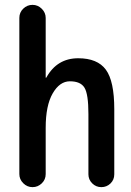

<svg xmlns="http://www.w3.org/2000/svg" viewBox="-20 -770 540 790"><path d="M59.6 -53.7V-696.3Q59.6 -718.8 75.7 -734.4Q91.8 -750 113.8 -750Q135.7 -750 151.9 -733.9Q168 -717.8 168 -696.3V-451.2Q168 -450.2 168.9 -450.2Q170.9 -450.2 170.9 -451.2Q214.8 -530.3 301.8 -530.3Q380.9 -530.3 415.5 -483.4Q450.2 -436.5 450.2 -320.3V-52.7Q450.2 -30.3 434.6 -15.1Q418.9 0 397 0Q375 0 359.4 -15.6Q343.8 -31.2 343.8 -52.7V-300.8Q343.8 -382.8 327.6 -409.2Q311.5 -435.5 267.6 -435.5Q225.6 -435.5 196.8 -385.7Q168 -335.9 168 -244.1V-53.7Q168 -31.2 151.9 -15.6Q135.7 0 113.8 0Q91.8 0 75.7 -16.1Q59.6 -32.2 59.6 -53.7Z"/></svg>

Font: Rounded-X Mgen+ 2m medium
Style: Regular
Weight: 500
Designer: [Source Han Sans]
Ryoko NISHIZUKA  (kana & ideographs); Paul D. Hunt (Latin, Greek & Cyrillic); Wenlong ZHANG  (bopomofo
Version: Version 1.059.20150602